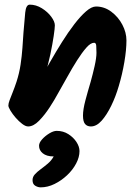

<svg xmlns="http://www.w3.org/2000/svg" viewBox="-20 -556 592 826"><path d="M216 -447Q216 -435 211 -401Q206 -367 196.5 -321.5Q187 -276 172 -229Q157 -182 137 -144L120 -158Q133 -180 153 -215Q173 -250 197 -292Q221 -334 247 -375.5Q273 -417 299.5 -451.5Q326 -486 350 -507Q374 -528 393 -528Q429 -528 459 -505.5Q489 -483 506.5 -449.5Q524 -416 524 -382Q524 -342 515 -289Q506 -236 491 -186Q478 -141 458.5 -101Q439 -61 417 -36.5Q395 -12 371 -12Q355 -12 346 -22.5Q337 -33 337 -59Q337 -85 347.5 -124.5Q358 -164 370 -204Q379 -236 387 -271.5Q395 -307 395 -329Q395 -347 394 -359.5Q393 -372 385 -372Q370 -372 351.5 -351Q333 -330 312 -297Q291 -264 270 -226Q249 -188 230 -155Q215 -127 193.5 -94Q172 -61 148 -36.5Q124 -12 101 -12Q90 -12 75.5 -23Q61 -34 47.5 -49.5Q34 -65 25 -80Q16 -95 16 -102Q16 -111 21.5 -125.5Q27 -140 35 -160Q43 -180 51 -204Q63 -241 68.5 -278Q74 -315 76.5 -350Q79 -385 81 -416Q85 -468 88.5 -502Q92 -536 108 -536Q135 -536 160 -520.5Q185 -505 200.5 -484Q216 -463 216 -447ZM155 250Q143 250 131.5 243Q120 236 120 219Q120 205 130 194Q140 183 155 172Q170 161 185.5 148Q201 135 211 117Q195 117 183.5 113.5Q172 110 164 103.5Q156 97 152 89Q148 81 148 71Q148 58 161 43.5Q174 29 192 18Q210 7 224 7Q252 7 274 21Q296 35 309 55Q322 75 322 94Q322 120 307.5 147.5Q293 175 268.5 198Q244 221 214.5 235.5Q185 250 155 250Z"/></svg>

Font: Kalam Variable Light
Style: Regular
Weight: 300
Designer: Lipi Raval, Jonny Pinhorn
Foundry: Indian Type Foundry
Version: Version 3.000